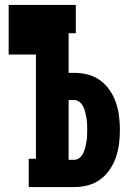

<svg xmlns="http://www.w3.org/2000/svg" viewBox="-20 -755 540 775"><path d="M96 0V-114H125V-535H15V-735H286V-621H257V-461H280Q308 -461 335 -454Q362 -447 384.5 -430.5Q407 -414 423 -390.5Q439 -367 448 -340.5Q457 -314 460.5 -286Q464 -258 464 -231Q464 -203 460.5 -175Q457 -147 448 -120.5Q439 -94 423 -70.5Q407 -47 384.5 -30.5Q362 -14 335 -7Q308 0 280 0ZM280 -110Q292 -110 301.5 -118Q311 -126 316 -137Q321 -148 324 -159.5Q327 -171 329 -183Q331 -195 331.5 -207Q332 -219 332 -231Q332 -243 331.5 -255Q331 -267 329 -278.5Q327 -290 324 -302Q321 -314 316 -324.5Q311 -335 301.5 -343Q292 -351 280 -351H257V-110Z"/></svg>

Font: Iosevka Slab Heavy
Style: Regular
Weight: 900
Monospace: yes
Designer: Belleve Invis
Foundry: Belleve Invis
Version: Version 11.1.0; ttfautohint (v1.8.3)